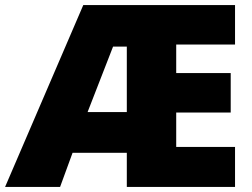

<svg xmlns="http://www.w3.org/2000/svg" viewBox="-25 -827 991 754"><path d="M898 -93H473V-227H260L211 -93H-5L302 -807H898V-652H667V-540H881V-385H667V-250H898ZM319 -387H473V-644H419Z"/></svg>

Font: Noto Sans Kannada UI Black
Style: Regular
Weight: 900
Designer: Jelle Bosma - Monotype Design Team
Foundry: Monotype Imaging Inc.
Version: Version 2.005; ttfautohint (v1.8.4.7-5d5b)